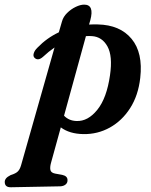

<svg xmlns="http://www.w3.org/2000/svg" viewBox="-104 -569 654 829"><path d="M81.5 -323.5Q60 -304.5 45 -319.5Q38 -326.5 41.8 -339Q45.5 -351.5 57.5 -363Q98 -405 150 -429.5L163.5 -476Q169 -496.5 185.8 -513Q202.5 -529.5 222.8 -539.2Q243 -549 259.5 -549Q304 -549 286 -482L280.5 -463Q299 -464 318 -463.5Q414.5 -461.5 464.2 -401.2Q514 -341 501.5 -232.5Q493 -157 458 -102.2Q423 -47.5 370.2 -18.2Q317.5 11 256 10Q196 9 158.5 -19L116 135Q111 154 113.8 165.5Q116.5 177 134 180.5L164.5 186Q187.5 191 187.5 208.5Q188 220.5 179 227.8Q170 235 156 235.5L-57 239.5Q-83.5 240 -83.5 216.5Q-83.5 208.5 -77.8 201.2Q-72 194 -58 187Q-35.5 180 -26.8 171Q-18 162 -13 144.5L131.5 -364Q106 -346.5 81.5 -323.5ZM226.5 -46.5Q275.5 -44.5 316.2 -95Q357 -145.5 371 -244.5Q383 -327 360 -368.5Q337 -410 293.5 -413Q280.5 -414 267 -413L172.5 -69.5Q193.5 -47.5 226.5 -46.5Z"/></svg>

Font: Fraunces 72pt Soft SemiBold
Style: Italic
Weight: 600
Italic angle: -16°
Version: Version 1.000;[b76b70a41]